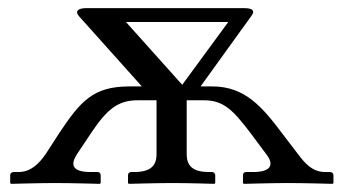

<svg xmlns="http://www.w3.org/2000/svg" viewBox="-20 -449 842 471"><path d="M318 -203H364V-71C364 -43 350 -27 309 -27H302C297 -27 294 -24 294 -19V0L296 2C296 2 367 0 403 0C442 0 506 2 506 2L508 0V-19C508 -24 504 -27 500 -27H493C454 -27 438 -41 438 -71V-203H480C528 -203 551 -180 595 -122L633 -71C655 -43 642 -27 601 -27H584C579 -27 576 -24 576 -19V0L578 2C578 2 650 0 686 0C725 0 796 2 796 2L798 0V-19C798 -24 794 -27 790 -27H778C747 -27 729 -47 711 -71L672 -122C624 -186 581 -237 501 -237H472L596 -409C608 -424 597 -429 580 -429H191C174 -429 162 -423 174 -409L328 -237H297C208 -237 177 -200 125 -122L92 -71C76 -48 56 -27 25 -27H13C9 -27 5 -24 5 -19V0L7 2C7 2 78 0 117 0C152 0 225 2 225 2L227 0V-19C227 -24 224 -27 219 -27H202C161 -27 150 -42 169 -71L203 -122C243 -182 270 -203 318 -203ZM427 -241 289 -395H540Z"/></svg>

Font: Libertinus Serif Display
Style: Regular
Weight: 400
Designer: Philipp H. Poll
Foundry: Khaled Hosny
Version: Version 6.1